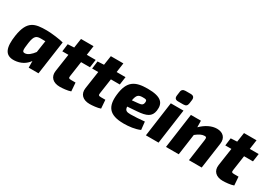

<svg xmlns="http://www.w3.org/2000/svg" viewBox="15 -1541 3339 2375"><g transform="rotate(30 1684.5 -354.0)"><path d="M335 -511C170 -511 66 -494 30 -260C3 -79 36 19 172 12C258 7 325 -31 370 -94L371 0H511L579 -480C532 -494 406 -511 335 -511ZM243 -130C201 -128 199 -149 215 -263C231 -374 261 -387 326 -387C346 -387 366 -387 386 -386L361 -218C325 -168 281 -132 243 -130Z M898 -383H1025L1041 -497H914L933 -631H754L734 -497L644 -492L630 -383H717L680 -131C667 -42 723 13 821 13C858 13 932 7 974 -9L965 -130H903C868 -130 862 -138 867 -169Z M1324 -383H1451L1467 -497H1340L1359 -631H1180L1160 -497L1070 -492L1056 -383H1143L1106 -131C1093 -42 1149 13 1247 13C1284 13 1358 7 1400 -9L1391 -130H1329C1294 -130 1288 -138 1293 -169Z M1778 -511C1599 -511 1505 -462 1482 -255C1463 -81 1521 12 1733 12C1807 12 1894 2 1961 -28L1949 -141C1889 -134 1795 -129 1751 -129C1695 -129 1669 -139 1667 -192L1802 -202C1933 -212 1996 -239 2010 -332C2026 -446 1974 -511 1778 -511ZM1835 -350C1831 -307 1807 -300 1762 -296L1678 -288C1694 -369 1713 -387 1775 -388C1825 -389 1838 -383 1835 -350Z M2269 -721H2197C2160 -721 2141 -705 2138 -671L2131 -619C2126 -580 2143 -562 2181 -562H2255C2292 -562 2309 -577 2314 -612L2321 -664C2325 -702 2308 -721 2269 -721ZM2295 -497H2114L2045 0H2226Z M2768 -511C2694 -511 2614 -472 2546 -404L2544 -497H2401L2332 0H2514L2556 -300C2606 -340 2642 -356 2674 -357C2703 -360 2709 -348 2704 -312L2660 0H2842L2894 -369C2908 -463 2849 -511 2768 -511Z M3226 -383H3353L3369 -497H3242L3261 -631H3082L3062 -497L2972 -492L2958 -383H3045L3008 -131C2995 -42 3051 13 3149 13C3186 13 3260 7 3302 -9L3293 -130H3231C3196 -130 3190 -138 3195 -169Z"/></g></svg>

Font: Exo 2 Extra Bold
Style: Italic
Weight: 800
Italic angle: -8°
Designer: Natanael Gama
Version: Version 1.001;PS 001.001;hotconv 1.0.88;makeotf.lib2.5.64775